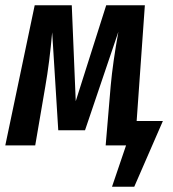

<svg xmlns="http://www.w3.org/2000/svg" viewBox="-22 -549 654 725"><path d="M593 -92 485 156H401L454 0H377L396 -225Q404 -313 425 -429L299 -57H198L175 -427Q165 -313 149 -222L111 0H-2L109 -529H249L264 -167L379 -529H525L494 -92Z"/></svg>

Font: Fira Sans Extra Condensed Medium
Style: Italic
Weight: 500
Width: 3
Italic angle: -8°
Designer: Carrois Corporate & Edenspiekermann AG
Foundry: Carrois Corporate GbR & Edenspiekermann AG
Version: Version 4.203